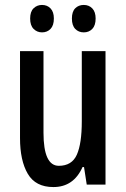

<svg xmlns="http://www.w3.org/2000/svg" viewBox="-20 -747 509 777"><path d="M407 -540V0H331L320 -71H314Q278 10 196 10Q124 10 92.5 -43.5Q61 -97 61 -188V-540H156V-210Q156 -76 218 -76Q271 -76 291 -121Q311 -166 311 -256V-540ZM102 -672Q102 -700 116 -713.5Q130 -727 150 -727Q171 -727 184.5 -713Q198 -699 198 -672Q198 -644 184.5 -630Q171 -616 150 -616Q130 -616 116 -630Q102 -644 102 -672ZM271 -672Q271 -700 284.5 -713.5Q298 -727 319 -727Q340 -727 353.5 -713Q367 -699 367 -672Q367 -644 353.5 -630Q340 -616 319 -616Q298 -616 284.5 -630Q271 -644 271 -672Z"/></svg>

Font: Noto Sans Thai ExtCond Med
Style: Regular
Weight: 500
Width: 2
Designer: Monotype Design Team
Foundry: Monotype Imaging Inc.
Version: Version 2.002; ttfautohint (v1.8.4.7-5d5b)